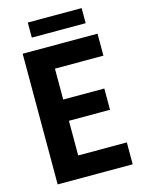

<svg xmlns="http://www.w3.org/2000/svg" viewBox="-128 -935 746 1009"><g transform="rotate(-15 245.5 -431.0)"><path d="M424.3 -307.6H200.7V-119.1H465.3V0H57.1V-710.9H464.4V-591.3H200.7V-423.3H424.3ZM418.5 -780.3H125.5V-862.3H418.5Z"/></g></svg>

Font: MAUL Condensed Bold
Style: Condensed Bold
Weight: 700
Designer: MAUL
Version: Version 1.0; 2020; ttfautohint (v1.8.3)